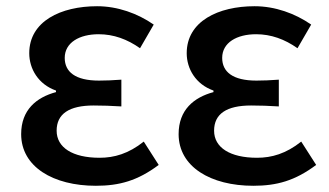

<svg xmlns="http://www.w3.org/2000/svg" viewBox="-20 -584 1058 617"><path d="M288 13C363 13 422 -3 490 -54L442 -129C393 -90 347 -77 300 -77C213 -77 162 -110 162 -164C162 -218 202 -245 281 -245C309 -245 338 -244 370 -242V-328C343 -326 320 -325 298 -325C222 -325 188 -353 188 -398C188 -447 235 -474 297 -474C345 -474 389 -458 430 -429L474 -505C422 -541 358 -564 292 -564C176 -564 74 -516 74 -413C74 -363 103 -313 160 -293V-288C97 -271 48 -231 48 -153C48 -48 151 13 288 13Z M794 13C869 13 928 -3 996 -54L948 -129C899 -90 853 -77 806 -77C719 -77 668 -110 668 -164C668 -218 708 -245 787 -245C815 -245 844 -244 876 -242V-328C849 -326 826 -325 804 -325C728 -325 694 -353 694 -398C694 -447 741 -474 803 -474C851 -474 895 -458 936 -429L980 -505C928 -541 864 -564 798 -564C682 -564 580 -516 580 -413C580 -363 609 -313 666 -293V-288C603 -271 554 -231 554 -153C554 -48 657 13 794 13Z"/></svg>

Font: Noto Sans JP Medium
Style: Regular
Weight: 500
Designer: Ryoko NISHIZUKA  (kana, bopomofo & ideographs); Paul D. Hunt (Latin, Greek & Cyrillic); Sandoll Communications , Soo-you
Foundry: Adobe
Version: Version 2.002;hotconv 1.0.116;makeotfexe 2.5.65601